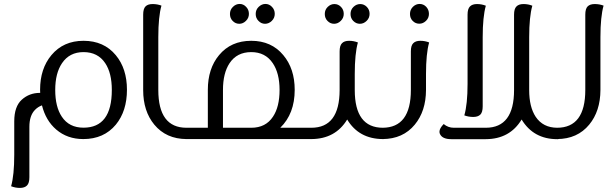

<svg xmlns="http://www.w3.org/2000/svg" viewBox="-20 -691 3021 954"><path d="M395 -56.6Q535.6 -56.6 535.6 -244.1Q535.6 -328.1 502.9 -377Q466.3 -432.1 395 -432.1Q325.2 -432.1 288.1 -377Q254.4 -327.1 254.4 -244.1Q254.4 -160.2 287.1 -111.3Q323.2 -56.6 395 -56.6ZM395 -488.3Q496.1 -488.3 555.2 -417Q610.8 -350.1 610.8 -245.1Q610.8 -139.2 555.7 -71.8Q496.1 0 394 0Q314.5 0 259.3 -47.4Q207.5 -91.8 188.5 -167.5Q168.5 -160.2 153.8 -145Q126 -116.7 126 -61V189.5Q126 218.8 114.3 230.5Q102.5 242.7 79.1 242.7Q56.2 242.7 35.2 234.4Q50.8 179.2 50.8 77.6V-87.9Q50.8 -162.1 88.4 -195.8Q126 -229.5 178.2 -229.5H179.7Q179.2 -237.3 179.2 -245.1Q179.2 -349.6 235.4 -417Q294.9 -488.3 395 -488.3Z M911.1 -56.2V0H906.7Q805.7 -0.5 746.6 -71.8Q691.4 -138.7 691.4 -243.2V-618.2Q691.4 -647.5 703.1 -659.2Q714.8 -670.9 738.3 -670.9Q761.7 -670.9 782.2 -663.1Q766.6 -607.9 766.6 -506.3V-244.1Q766.6 -56.2 906.7 -56.2Z M1168.9 -572.8Q1149.9 -572.8 1136.2 -586.9Q1122.6 -600.6 1122.6 -621.6Q1122.6 -642.6 1137.2 -656.7Q1151.9 -671.4 1170.9 -671.4Q1189.5 -671.4 1203.1 -656.7Q1216.8 -642.6 1216.8 -622.1Q1216.8 -601.6 1202.1 -587.4Q1187.5 -572.8 1168.9 -572.8ZM1296.9 -572.8Q1278.3 -572.8 1264.6 -586.9Q1250.5 -600.6 1250.5 -621.6Q1250.5 -642.6 1265.1 -656.7Q1280.3 -671.4 1298.8 -671.4Q1317.9 -671.4 1331.5 -656.7Q1345.2 -642.6 1345.2 -622.1Q1345.2 -601.6 1330.6 -587.4Q1315.9 -572.8 1296.9 -572.8ZM1228.5 -56.2Q1300.3 -56.2 1336.4 -111.3Q1369.1 -160.2 1369.1 -244.1Q1369.1 -327.1 1335.4 -377Q1298.3 -432.1 1228.5 -432.1Q1157.2 -432.1 1120.6 -377Q1087.9 -327.6 1087.9 -244.1V-56.2ZM1532.7 -56.2V0H901.4V-56.2H1012.7V-244.6Q1012.7 -350.1 1068.4 -417Q1127.4 -488.3 1228.5 -488.3Q1328.6 -488.3 1387.7 -417Q1444.3 -349.6 1444.3 -244.6Q1444.3 -126 1372.6 -56.2Z M1673.3 -587.4Q1658.7 -572.8 1640.1 -572.8Q1621.1 -572.8 1607.4 -586.9Q1593.8 -600.6 1593.8 -621.6Q1593.8 -642.6 1608.4 -656.7Q1623 -670.9 1641.6 -670.9Q1660.6 -670.9 1674.3 -656.7Q1688 -642.6 1688 -622.1Q1688 -601.6 1673.3 -587.4ZM1801.8 -587.4Q1787.1 -572.8 1768.1 -572.8Q1749.5 -572.8 1735.4 -586.9Q1721.7 -600.6 1721.7 -621.6Q1721.7 -642.6 1736.3 -656.7Q1751 -670.9 1770 -670.9Q1788.6 -670.9 1802.7 -656.7Q1816.4 -642.6 1816.4 -622.1Q1816.4 -601.6 1801.8 -587.4ZM1887.2 -56.2V0H1882.8Q1763.2 -0.5 1705.1 -97.2Q1646.5 -0.5 1526.9 0H1522.9V-56.2H1526.9Q1667 -56.2 1667.5 -243.2V-435.1Q1667.5 -464.4 1679.2 -476.1Q1690.9 -488.3 1714.4 -488.3Q1737.3 -488.3 1758.3 -480Q1742.7 -424.8 1742.7 -323.2V-243.7Q1742.7 -56.2 1882.8 -56.2Z M2096.7 -587.4Q2082 -573.2 2063.5 -573.2Q2044.4 -573.2 2030.8 -586.9Q2017.1 -600.6 2017.1 -621.6Q2017.1 -642.6 2031.7 -657.2Q2046.4 -671.4 2064.9 -671.4Q2084 -671.4 2097.7 -657.2Q2111.3 -642.6 2111.3 -622.1Q2111.3 -601.6 2096.7 -587.4ZM2068.4 -488.3Q2091.8 -488.3 2112.3 -480Q2096.7 -424.8 2096.7 -323.2V-243.7Q2096.2 -138.7 2041 -71.8Q1982.4 -0.5 1880.9 0H1877V-56.2H1880.9Q2021.5 -56.6 2021.5 -244.1V-435.5Q2021.5 -464.8 2033.2 -476.1Q2044.9 -488.3 2068.4 -488.3Z M2366.7 -121.6Q2354.5 -109.9 2331.5 -109.9Q2308.1 -109.9 2287.1 -117.7Q2303.2 -172.9 2303.2 -274.4V-618.2Q2303.2 -647 2314.9 -658.7Q2326.7 -670.9 2350.1 -670.9Q2373 -670.9 2394 -662.6Q2378.4 -607.4 2378.4 -505.9V-162.6Q2378.4 -133.3 2366.7 -121.6ZM2753.9 -56.2V0.5H2749Q2630.9 0.5 2571.8 -97.2Q2513.2 0 2393.6 0.5H2222.2Q2176.8 0.5 2165.5 -26.4Q2163.6 -31.2 2163.6 -36.6Q2163.6 -53.2 2184.6 -74.7Q2206.5 -56.2 2234.9 -56.2H2393.6Q2534.2 -56.2 2534.2 -243.7V-618.2Q2534.2 -647 2545.9 -658.7Q2557.6 -670.9 2581.1 -670.9Q2604.5 -670.9 2625 -662.6Q2609.4 -607.9 2609.4 -505.9V-243.2Q2609.4 -159.7 2641.6 -110.8Q2678.2 -56.2 2749.5 -56.2Z M2935.1 -670.9Q2958.5 -670.9 2979 -663.1Q2963.4 -607.9 2963.4 -506.3V-243.7Q2962.9 -138.7 2907.7 -71.8Q2849.1 -0.5 2747.6 0H2743.7V-56.2H2747.6Q2888.2 -56.2 2888.2 -244.1V-618.2Q2888.2 -647.5 2899.9 -659.2Q2911.6 -670.9 2935.1 -670.9Z"/></svg>

Font: Sukar
Style: Regular
Weight: 400
Designer: Dario Muhafara - Ghiath Alsory
Foundry: Dario Muhafara - Ghiath Alsory
Version: Version 1.00 March 17, 2016, initial release